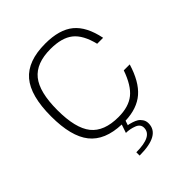

<svg xmlns="http://www.w3.org/2000/svg" viewBox="-261 -873 1276 1276"><g transform="rotate(-45 377.0 -235.0)"><path d="M364 20Q211 15 140.5 -73.5Q70 -162 70 -350Q70 -544 145 -632Q220 -720 384 -720Q517 -720 587.5 -662Q658 -604 684 -475H628Q602 -581 546 -625.5Q490 -670 384 -670Q250 -670 189.5 -595Q129 -520 129 -350Q129 -180 189 -105Q249 -30 384 -30Q480 -30 535.5 -74.5Q591 -119 628 -225H684Q646 -100 579 -42Q512 16 400 20L389 52Q393 52 400.5 53.5Q408 55 426.5 61Q445 67 459 75.5Q473 84 484.5 101Q496 118 496 140Q496 250 302 250V219Q454 219 454 140Q454 107 417.5 93Q381 79 344 79Z"/></g></svg>

Font: Fivo Sans Light
Style: Regular
Weight: 300
Designer: Alexander Slobzheninov
Foundry: Alexander Slobzheninov
Version: 1.0